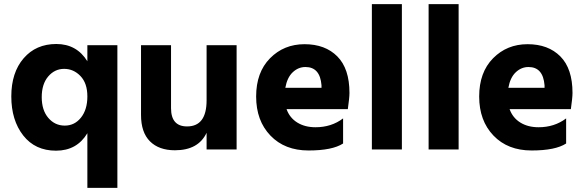

<svg xmlns="http://www.w3.org/2000/svg" viewBox="-20 -727 2849 934"><path d="M551 187H405V-79Q354 6 252.5 6Q151 6 93 -68Q35 -142 35 -258Q35 -374 95 -443.5Q155 -513 254 -513Q353 -513 405 -429V-507H551ZM292 -392Q246 -392 214.5 -355Q183 -318 183 -254.5Q183 -191 215 -153.5Q247 -116 295 -116Q343 -116 374 -155Q405 -194 405 -258Q405 -322 371.5 -357Q338 -392 292 -392Z M1131 0H985V-81Q945 4 831 4Q753 4 709.5 -39.5Q666 -83 666 -168V-507H812V-201Q812 -112 890 -112Q985 -112 985 -239V-507H1131Z M1466 -401Q1431 -401 1404 -375.5Q1377 -350 1368 -300H1544V-312Q1537 -401 1466 -401ZM1649 -29Q1597 5 1481 5Q1365 5 1295.5 -67.5Q1226 -140 1226 -257.5Q1226 -375 1293.5 -443.5Q1361 -512 1461.5 -512Q1562 -512 1621 -452.5Q1680 -393 1680 -275Q1680 -252 1672 -196H1374Q1389 -154 1426 -131Q1463 -108 1515 -108Q1592 -108 1649 -151Z M1935 0H1789V-707H1935Z M2211 0H2065V-707H2211Z M2551 -401Q2516 -401 2489 -375.5Q2462 -350 2453 -300H2629V-312Q2622 -401 2551 -401ZM2734 -29Q2682 5 2566 5Q2450 5 2380.5 -67.5Q2311 -140 2311 -257.5Q2311 -375 2378.5 -443.5Q2446 -512 2546.5 -512Q2647 -512 2706 -452.5Q2765 -393 2765 -275Q2765 -252 2757 -196H2459Q2474 -154 2511 -131Q2548 -108 2600 -108Q2677 -108 2734 -151Z"/></svg>

Font: Hind Kochi
Style: Bold
Weight: 700
Designer: Dhruvi Tolia
Foundry: Indian Type Foundry
Version: Version 0.702;PS 1.0;hotconv 1.0.81;makeotf.lib2.5.63406